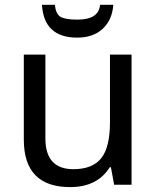

<svg xmlns="http://www.w3.org/2000/svg" viewBox="-20 -761 640 791"><path d="M450.2 0 437 -71.8H432.1Q380.9 9.8 269 9.8Q78.1 9.8 78.1 -186V-536.1H167V-190.9Q167 -64 282.2 -64Q360.8 -64 397 -109.1Q433.1 -154.3 433.1 -257.8V-536.1H522V0ZM446.8 -741.2Q442.4 -679.2 403.3 -642.6Q364.3 -606 297.9 -606Q161.1 -606 152.8 -741.2H206.1Q209.5 -704.1 228.8 -692.1Q248 -680.2 298.8 -680.2Q387.2 -680.2 392.1 -741.2Z"/></svg>

Font: WenQuanYi Micro Hei Mono
Style: Regular
Weight: 400
Foundry: Ascender Corporation
Version: Version 0.2.0-beta